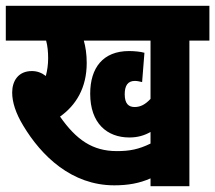

<svg xmlns="http://www.w3.org/2000/svg" viewBox="-20 -642 742 662"><path d="M633 -502H702V-622H0V-502H139C144 -484 146 -463 146 -441C146 -419 143 -399 138 -380C124 -391 108 -397 90 -397C43 -397 22 -363 22 -323C22 -290 34 -252 60 -209C123 -104 227 -3 374 -3C421 -3 461 -10 499 -27V0H633ZM444 -273C424 -273 410 -284 410 -317C410 -346 420 -363 445 -363C453 -363 462 -361 470 -359L478 -460C465 -464 442 -466 425 -466C335 -466 291 -408 291 -319C291 -217 349 -168 426 -168C455 -168 478 -175 499 -187V-147C458 -127 427 -121 383 -121C299 -121 243 -160 187 -240C242 -279 279 -339 279 -425C279 -455 275 -481 269 -502H499V-301C481 -282 465 -273 444 -273Z"/></svg>

Font: Noto Sans Devanagari UI ExtraCondensed ExtraBold
Style: Regular
Weight: 800
Width: 2
Designer: Jelle Bosma - Monotype Design Team
Foundry: Monotype Imaging Inc.
Version: Version 2.003